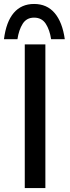

<svg xmlns="http://www.w3.org/2000/svg" viewBox="-22 -949 352 969"><path d="M103 -725H207V0H103ZM150 -929Q215 -929 254 -883Q293 -837 305 -751H236Q229 -798 209 -829Q189 -860 150 -860Q112 -860 92.5 -829Q73 -798 66 -751H-2Q9 -839 47.5 -884Q86 -929 150 -929Z"/></svg>

Font: Reem Kufi Fun
Style: Regular
Weight: 400
Designer: Khaled Hosny
Version: Version 1.005